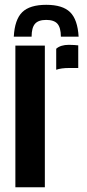

<svg xmlns="http://www.w3.org/2000/svg" viewBox="-20 -793 370 813"><path d="M45.1 0V-600H169.9V0ZM218 -497.6V-586.6Q236.7 -603.2 271.8 -603.2Q283.4 -603.2 294.3 -602.4Q305.3 -601.6 311.3 -600.9V-505.1H273.4Q239.3 -505.1 218 -497.6ZM175.8 -772.6Q245.2 -772.6 276.9 -741.4Q308.7 -710.2 312.9 -637.7H237.8Q237.6 -675.8 223.3 -692.3Q208.9 -708.7 175.8 -708.7Q142.6 -708.7 128.3 -692.3Q113.9 -675.8 113.8 -637.7H38.4Q42.3 -710.2 74.1 -741.4Q106 -772.6 175.8 -772.6Z"/></svg>

Font: Big Shoulders Stencil Thin
Style: Regular
Weight: 100
Designer: Patric King
Foundry: XO Type Co
Version: Version 2.001